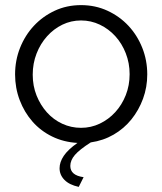

<svg xmlns="http://www.w3.org/2000/svg" viewBox="-20 -550 635 751"><path d="M288 181Q251 173 232 153.5Q213 134 213 108Q213 84 229.5 59.5Q246 35 283 9Q229 6 184 -16Q139 -38 107 -74.5Q75 -111 57 -158.5Q39 -206 39 -259Q39 -314 58.5 -363Q78 -412 112.5 -449Q147 -486 194 -508Q241 -530 297 -530Q353 -530 400.5 -508Q448 -486 482.5 -449Q517 -412 536.5 -363Q556 -314 556 -259Q556 -209 539.5 -164Q523 -119 494 -83Q465 -47 424.5 -23.5Q384 0 335 7Q291 35 273 56Q255 77 255 99Q255 136 307 143ZM108 -258Q108 -214 123 -176.5Q138 -139 163.5 -110.5Q189 -82 223.5 -66Q258 -50 297 -50Q336 -50 370.5 -66.5Q405 -83 431 -111.5Q457 -140 472 -178Q487 -216 487 -260Q487 -303 472 -341.5Q457 -380 431 -408.5Q405 -437 370.5 -453.5Q336 -470 297 -470Q258 -470 224 -453.5Q190 -437 164 -408Q138 -379 123 -340.5Q108 -302 108 -258Z"/></svg>

Font: Oxford Sans
Style: Regular
Weight: 400
Designer: Matt McInerney, Pablo Impallari, Rodrigo Fuenzalida
Foundry: Matt McInerney, Pablo Impallari, Rodrigo Fuenzalida
Version: Version 3.000g; ttfautohint (v1.5) -l 8 -r 28 -G 28 -x 14 -D